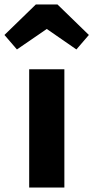

<svg xmlns="http://www.w3.org/2000/svg" viewBox="-70 -842 419 862"><path d="M219 0H61V-531H219ZM-50 -685 91 -822H188L329 -685L273 -620L140 -712L6 -620Z"/></svg>

Font: Fira Sans BGR
Style: Bold
Weight: 700
Designer: bBox Type GmbH & Carrois Corporate GbR & Edenspiekermann AG
Foundry: bBox Type GmbH & Carrois Corporate GbR & Edenspiekermann AG
Version: Version 4.301